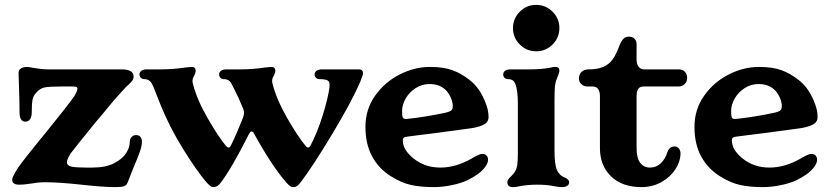

<svg xmlns="http://www.w3.org/2000/svg" viewBox="-20 -756 3397 786"><path d="M313 0Q221 -10 160 -10Q138 -10 110.3 -5Q97 -3 84 -1.5Q71 0 59 0Q30 0 30 -20Q30 -25.1 32.4 -31.1Q34.8 -37.1 39 -44L42 -50Q50 -65 69 -90Q79 -104 125 -161L177 -225Q252 -317 284 -362Q297 -384 297 -393Q297 -399 291 -400.5Q285 -402 269 -402H237Q181 -402 162 -398Q143 -394 127 -375Q116 -363 113 -347Q110 -331 110 -296Q110 -278 103 -268Q96 -258 84 -258Q60 -258 60 -296Q60 -339 58 -393Q56 -437 56 -455Q56 -467 61 -472Q71 -482 91 -482Q97 -482 117 -478Q130 -476 145.5 -474Q161 -472 175 -472H478Q527 -472 527 -442Q527 -433 522 -426.5Q517 -420 506 -409Q498 -403 493 -397Q461 -362 447 -346L427 -322Q407 -297 371 -255Q297 -164 270 -129Q254 -104 254 -92Q254 -78 272 -74Q290 -70 331 -70H358Q413 -70 447.5 -88Q482 -106 496.5 -129.5Q511 -153 511 -171Q511 -187 518.5 -195Q526 -203 537 -203Q549 -203 555 -195.5Q561 -188 561 -175Q561 -159.7 553 -136.4Q545 -113 527 -71Q515 -41 503 -10Q498 3 487.5 6.5Q477.1 10 453 10Q401 10 313 0Z M825 -10Q784 -58 729 -147Q674 -236 638 -325L620 -370Q608 -402 603 -411Q593 -432 571 -432Q562 -432 556.5 -437.5Q551 -443 551 -452Q551 -460 558.5 -466Q566 -472 581 -472H639Q689 -472 742 -480Q753 -481 764 -482Q781 -482 781 -467Q781 -458 775 -446Q768 -436 768 -424Q768 -420 770 -412Q786 -349 829 -274Q872 -199 904 -160Q910 -152 915 -152Q921 -152 925 -160Q937 -184 948.5 -210.5Q960 -237 971 -265L976 -278Q979 -285 979 -297Q979 -300 975 -312Q957 -357 937 -395Q933 -403 929 -411Q919 -432 897 -432Q888 -432 882.5 -437.5Q877 -443 877 -452Q877 -460 884.5 -466Q892 -472 907 -472H965Q1015 -472 1068 -480Q1079 -481 1090 -482Q1107 -482 1107 -467Q1107 -458 1101 -446Q1094 -436 1094 -424Q1094 -420 1096 -412Q1112 -349 1155 -274Q1198 -199 1230 -160Q1236 -152 1241 -152Q1247 -152 1251 -160Q1279 -213 1301 -283.5Q1323 -354 1329 -400Q1329 -406 1329 -412Q1329 -423 1319.5 -427.5Q1310 -432 1288 -432Q1279 -432 1273.5 -437.5Q1268 -443 1268 -452Q1268 -460 1275.5 -466Q1283 -472 1298 -472H1449Q1466 -472 1466 -457Q1466 -448 1455 -422Q1422 -344 1342 -210.5Q1262 -77 1211 -10Q1203 1 1196 5.5Q1189 10 1181 10Q1173 10 1167 5.5Q1161 1 1151 -10Q1093 -77 1021 -207Q1016 -218 1010 -218Q1005 -218 999 -207Q929 -68 885 -10Q877 1 870 5.5Q863 10 855 10Q847 10 841 5.5Q835 1 825 -10Z M1581 -34Q1531 -65 1503.5 -115.5Q1476 -166 1476 -237Q1476 -308 1515.5 -364Q1555 -420 1616 -451Q1677 -482 1740 -482Q1796 -482 1832.5 -468.5Q1869 -455 1902 -429Q1925 -411 1940.5 -388Q1956 -365 1965 -342Q1973 -323 1976.5 -308Q1980 -293 1980 -276Q1980 -260 1967 -250Q1949 -237 1909 -231Q1889 -228 1776 -213L1657 -198Q1639 -196 1634 -193Q1629 -190 1629 -181Q1629 -143 1672 -108Q1694 -90 1721.5 -80Q1749 -70 1783 -70Q1845 -70 1909 -106Q1911 -107 1913 -108.5Q1915 -110 1917 -111Q1928 -117 1938 -121.5Q1948 -126 1955 -126Q1965 -126 1971.5 -119.5Q1978 -113 1978 -102Q1978 -88 1965 -71Q1943 -42 1893 -18Q1868 -6 1829.5 2Q1791 10 1755 10Q1704 10 1664 1.5Q1624 -7 1581 -34ZM1801 -294Q1824 -299 1829.5 -306Q1835 -313 1833 -331Q1831 -344 1825 -357.5Q1819 -371 1809 -383Q1783 -412 1739 -412Q1707 -412 1681 -395Q1655 -378 1640.5 -352.5Q1626 -327 1626 -301Q1626 -282 1629 -275Q1632 -268 1645 -269Q1684 -273 1723.5 -279.5Q1763 -286 1801 -294Z M2057 -10Q2057 -16 2061 -22Q2065 -28 2071 -33Q2081 -43 2086 -50Q2095 -63 2097.5 -80.5Q2100 -98 2100 -130V-332Q2100 -385 2090 -412Q2086 -422 2079 -427Q2072 -432 2060 -432Q2051 -432 2045.5 -437.5Q2040 -443 2040 -452Q2040 -460 2047.5 -466Q2055 -472 2070 -472H2148Q2198 -472 2233 -479Q2244.1 -482 2253.4 -482Q2270 -482 2270 -467Q2270 -458 2259 -432Q2253 -417.8 2251.5 -398.9Q2250 -380 2250 -343V-332V-140Q2250 -83 2260 -60Q2270 -38 2290 -30Q2310 -22 2310 -10Q2310 -1 2302.5 4.5Q2295 10 2280 10Q2269 10 2247 6Q2219 0 2179 0Q2137.3 0 2104 7Q2092 10 2080 10Q2057 10 2057 -10ZM2080 -640.8Q2080 -680 2107.8 -708Q2135.6 -736 2174.8 -736Q2214 -736 2242 -708.2Q2270 -680.4 2270 -641.2Q2270 -602 2242.2 -574Q2214.4 -546 2175.2 -546Q2136 -546 2108 -573.8Q2080 -601.6 2080 -640.8Z M2436 -150V-362Q2436 -402 2405 -402H2384Q2370 -402 2360 -411.5Q2350 -421 2350 -435Q2350 -451 2360.5 -461.5Q2371 -472 2391 -472Q2420 -472 2441 -479Q2462 -486 2478 -501Q2496 -518 2513 -562L2516 -570Q2524 -589 2532.5 -597.5Q2541 -606 2555 -606Q2569 -606 2577.5 -597.5Q2586 -589 2586 -575V-512Q2586 -493 2594.5 -482.5Q2603 -472 2616 -472H2758Q2775 -472 2784 -462Q2793 -452 2793 -437Q2793 -422 2783 -412Q2773 -402 2758 -402H2616Q2600 -402 2593 -392.5Q2586 -383 2586 -362V-150Q2586 -110 2600.5 -90Q2615 -70 2641 -70Q2667 -70 2685.5 -88Q2704 -106 2712 -133Q2717 -149 2730.5 -154.5Q2744 -160 2755 -152Q2766 -144 2766 -126Q2765 -94 2744.5 -62.5Q2724 -31 2687.5 -10.5Q2651 10 2606 10Q2527 10 2481.5 -34Q2436 -78 2436 -150Z M2928 -34Q2878 -65 2850.5 -115.5Q2823 -166 2823 -237Q2823 -308 2862.5 -364Q2902 -420 2963 -451Q3024 -482 3087 -482Q3143 -482 3179.5 -468.5Q3216 -455 3249 -429Q3272 -411 3287.5 -388Q3303 -365 3312 -342Q3320 -323 3323.5 -308Q3327 -293 3327 -276Q3327 -260 3314 -250Q3296 -237 3256 -231Q3236 -228 3123 -213L3004 -198Q2986 -196 2981 -193Q2976 -190 2976 -181Q2976 -143 3019 -108Q3041 -90 3068.5 -80Q3096 -70 3130 -70Q3192 -70 3256 -106Q3258 -107 3260 -108.5Q3262 -110 3264 -111Q3275 -117 3285 -121.5Q3295 -126 3302 -126Q3312 -126 3318.5 -119.5Q3325 -113 3325 -102Q3325 -88 3312 -71Q3290 -42 3240 -18Q3215 -6 3176.5 2Q3138 10 3102 10Q3051 10 3011 1.5Q2971 -7 2928 -34ZM3148 -294Q3171 -299 3176.5 -306Q3182 -313 3180 -331Q3178 -344 3172 -357.5Q3166 -371 3156 -383Q3130 -412 3086 -412Q3054 -412 3028 -395Q3002 -378 2987.5 -352.5Q2973 -327 2973 -301Q2973 -282 2976 -275Q2979 -268 2992 -269Q3031 -273 3070.5 -279.5Q3110 -286 3148 -294Z"/></svg>

Font: Raigarh
Style: Regular
Weight: 400
Designer: jaikishan Patel
Foundry: MagicType
Version: Version 1.000;FEAKit 1.0